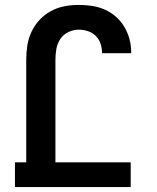

<svg xmlns="http://www.w3.org/2000/svg" viewBox="-20 -763 640 783"><path d="M41 0V-101H87V-520Q87 -549 91.5 -578Q96 -607 108.5 -633.5Q121 -660 141.5 -682Q162 -704 188 -718Q214 -732 243 -737.5Q272 -743 301 -743Q328 -743 355 -739Q382 -735 407 -724Q432 -713 452.5 -695Q473 -677 487 -653.5Q501 -630 508 -603.5Q515 -577 515 -550V-546H396V-548Q396 -567 390 -585Q384 -603 370.5 -616.5Q357 -630 338.5 -636Q320 -642 301 -642Q279 -642 258.5 -632Q238 -622 226 -604Q214 -586 210 -564Q206 -542 206 -520V-101H513V0Z"/></svg>

Font: Iosevka HT Extended
Style: Bold
Weight: 700
Width: 7
Monospace: yes
Designer: Belleve Invis
Foundry: Belleve Invis
Version: Version 32.3.0; ttfautohint (v1.8.4)